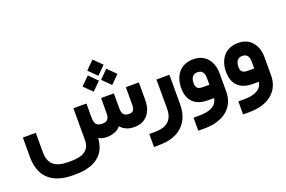

<svg xmlns="http://www.w3.org/2000/svg" viewBox="-114 -1101 2580 1730"><g transform="rotate(-20 1176.0 -236.0)"><path d="M780.8 -623 859.4 -700.7 937.5 -623 859.4 -544.4ZM869.6 -502.4 947.8 -581.1 1026.4 -502.4 947.8 -424.8ZM691.9 -502.4 770.5 -581.1 848.6 -502.4 770.5 -424.8ZM672.4 -213.4Q672.4 -166 689.9 -146.5Q707.5 -127 745.6 -127Q780.8 -127 796.9 -144.3Q813 -161.6 813 -201.7L813.5 -329.1V-348.6H833H916H935.5V-329.1L936 -202.6Q936.5 -161.6 952.6 -144.5Q968.8 -127.4 1004.9 -127.4Q1032.2 -127.4 1044.4 -143.6Q1056.6 -159.7 1056.6 -200.7V-344.7V-364.3H1076.2H1161.6H1181.2V-344.7V-196.8Q1181.2 -105.5 1135.3 -52.7Q1089.4 0 1007.8 0Q923.3 0 877.4 -54.7Q831.1 0 742.7 0Q728.5 0 715.3 -2Q702.1 -3.9 689.5 -8.3Q676.8 -12.7 665.5 -19Q658.2 99.1 580.6 159.2Q502.9 219.2 363.3 219.2H338.4Q187.5 219.2 108.4 146.2Q29.3 73.2 29.3 -68.8V-235.4V-254.9H48.8H133.8H153.3V-235.4V-69.3Q153.3 13.7 198 53.2Q242.7 92.8 338.4 92.8H363.3Q459.5 92.8 503.4 59.3Q547.4 25.9 547.4 -42.5V-327.6V-347.2H566.9H652.8H672.4V-327.6Z M1164.6 104.5Q1339.4 104.5 1339.4 -54.2V-314.9V-334.5H1358.9L1443.8 -335H1463.4V-315.4V-54.2Q1463.4 78.6 1385.7 153.1Q1308.1 227.5 1165.5 228.5L1130.9 229L1110.8 229.5V209.5V124V104.5H1130.4Z M1893.1 -189.5V-19.5Q1893.1 95.7 1813.5 161.9Q1733.9 228 1591.3 228H1555.2H1535.6V208.5V122.6V103H1555.2H1588.4Q1755.4 103 1769.5 0H1711.4Q1619.6 0 1570.8 -47.6Q1522 -95.2 1522 -185.1Q1522 -229 1533.9 -266.4Q1545.9 -303.7 1569.1 -332.3Q1592.3 -360.8 1628.7 -377Q1665 -393.1 1710.9 -393.1Q1796.4 -393.1 1844.7 -337.2Q1893.1 -281.2 1893.1 -189.5ZM1642.6 -187Q1642.6 -154.8 1658 -140.9Q1673.3 -127 1710.9 -127H1771.5V-189.9Q1771.5 -270 1709 -270Q1642.6 -270 1642.6 -187Z M2322.8 -189.5V-19.5Q2322.8 95.7 2243.2 161.9Q2163.6 228 2021 228H1984.9H1965.3V208.5V122.6V103H1984.9H2018.1Q2185.1 103 2199.2 0H2141.1Q2049.3 0 2000.5 -47.6Q1951.7 -95.2 1951.7 -185.1Q1951.7 -229 1963.6 -266.4Q1975.6 -303.7 1998.8 -332.3Q2022 -360.8 2058.3 -377Q2094.7 -393.1 2140.6 -393.1Q2226.1 -393.1 2274.4 -337.2Q2322.8 -281.2 2322.8 -189.5ZM2072.3 -187Q2072.3 -154.8 2087.6 -140.9Q2103 -127 2140.6 -127H2201.2V-189.9Q2201.2 -270 2138.7 -270Q2072.3 -270 2072.3 -187Z"/></g></svg>

Font: Shabnam WOL
Style: Bold-WOL
Weight: 700
Foundry: DejaVu fonts team - Redesigned by Saber Rastikerdar - Based on Vazir font
Version: Version 5.0.0